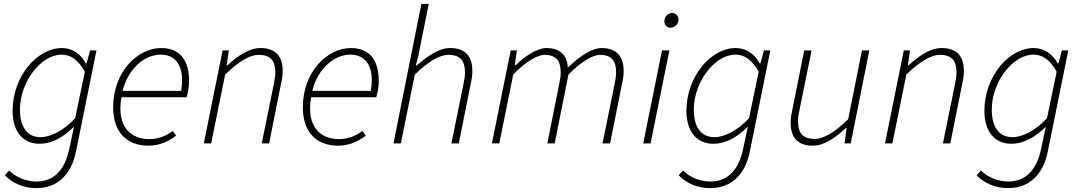

<svg xmlns="http://www.w3.org/2000/svg" viewBox="-20 -740 5577 991"><path d="M167 231C278 231 348 160 372 43L478 -480H445L427 -413H423C398 -460 355 -492 299 -492C172 -492 45 -346 45 -168C45 -58 101 2 183 2C250 2 308 -33 362 -86L338 27C317 129 264 197 169 197C114 197 61 174 27 140L5 165C45 206 102 231 167 231ZM190 -32C123 -32 83 -80 83 -175C83 -314 189 -458 298 -458C344 -458 382 -433 418 -370L368 -130C313 -70 244 -32 190 -32Z M747 12C805 12 853 -12 889 -40L872 -64C837 -39 799 -22 751 -22C655 -22 580 -86 607 -238H943C949 -258 956 -288 956 -322C956 -420 916 -492 812 -492C689 -492 564 -368 564 -186C564 -57 635 12 747 12ZM613 -271C639 -381 723 -458 809 -458C892 -458 920 -394 920 -328C920 -307 918 -290 915 -271Z M1032 0H1070L1142 -355C1215 -426 1272 -457 1315 -457C1376 -457 1401 -427 1401 -367C1401 -348 1399 -334 1393 -305L1331 0H1369L1431 -310C1437 -338 1439 -351 1439 -375C1439 -444 1407 -492 1325 -492C1267 -492 1209 -454 1154 -403H1150L1161 -480H1129Z M1726 12C1784 12 1832 -12 1868 -40L1851 -64C1816 -39 1778 -22 1730 -22C1634 -22 1559 -86 1586 -238H1922C1928 -258 1935 -288 1935 -322C1935 -420 1895 -492 1791 -492C1668 -492 1543 -368 1543 -186C1543 -57 1614 12 1726 12ZM1592 -271C1618 -381 1702 -458 1788 -458C1871 -458 1899 -394 1899 -328C1899 -307 1897 -290 1894 -271Z M2011 0H2049L2121 -355C2194 -426 2251 -457 2294 -457C2355 -457 2380 -427 2380 -367C2380 -348 2378 -334 2372 -305L2310 0H2348L2410 -310C2416 -338 2418 -351 2418 -375C2418 -444 2386 -492 2304 -492C2246 -492 2192 -454 2130 -402H2126L2139 -451L2193 -720H2155Z M2519 0H2557L2629 -355C2696 -426 2759 -457 2790 -457C2849 -457 2874 -427 2874 -367C2874 -348 2872 -334 2866 -305L2805 0H2843L2914 -355C2982 -426 3045 -457 3076 -457C3135 -457 3160 -427 3160 -367C3160 -348 3158 -334 3152 -305L3090 0H3129L3191 -310C3197 -338 3199 -351 3199 -375C3199 -444 3166 -492 3086 -492C3039 -492 2978 -456 2911 -391C2908 -445 2880 -492 2801 -492C2754 -492 2694 -454 2641 -403H2637L2648 -480H2616Z M3300 0H3338L3435 -480H3397ZM3441 -597C3462 -597 3482 -615 3482 -639C3482 -660 3467 -673 3449 -673C3429 -673 3409 -655 3409 -629C3409 -610 3423 -597 3441 -597Z M3645 231C3756 231 3826 160 3850 43L3956 -480H3923L3905 -413H3901C3876 -460 3833 -492 3777 -492C3650 -492 3523 -346 3523 -168C3523 -58 3579 2 3661 2C3728 2 3786 -33 3840 -86L3816 27C3795 129 3742 197 3647 197C3592 197 3539 174 3505 140L3483 165C3523 206 3580 231 3645 231ZM3668 -32C3601 -32 3561 -80 3561 -175C3561 -314 3667 -458 3776 -458C3822 -458 3860 -433 3896 -370L3846 -130C3791 -70 3722 -32 3668 -32Z M4175 12C4233 12 4291 -28 4346 -79H4350L4339 0H4371L4467 -480H4429L4358 -125C4285 -53 4228 -23 4185 -23C4124 -23 4099 -53 4099 -113C4099 -132 4101 -146 4107 -175L4169 -480H4131L4069 -170C4063 -142 4061 -129 4061 -105C4061 -36 4093 12 4175 12Z M4548 0H4586L4658 -355C4731 -426 4788 -457 4831 -457C4892 -457 4917 -427 4917 -367C4917 -348 4915 -334 4909 -305L4847 0H4885L4947 -310C4953 -338 4955 -351 4955 -375C4955 -444 4923 -492 4841 -492C4783 -492 4725 -454 4670 -403H4666L4677 -480H4645Z M5183 231C5294 231 5364 160 5388 43L5494 -480H5461L5443 -413H5439C5414 -460 5371 -492 5315 -492C5188 -492 5061 -346 5061 -168C5061 -58 5117 2 5199 2C5266 2 5324 -33 5378 -86L5354 27C5333 129 5280 197 5185 197C5130 197 5077 174 5043 140L5021 165C5061 206 5118 231 5183 231ZM5206 -32C5139 -32 5099 -80 5099 -175C5099 -314 5205 -458 5314 -458C5360 -458 5398 -433 5434 -370L5384 -130C5329 -70 5260 -32 5206 -32Z"/></svg>

Font: Source Sans Pro Light
Style: Italic
Weight: 300
Italic angle: -11°
Designer: Paul D. Hunt
Foundry: Adobe Systems Incorporated
Version: Version 3.006;hotconv 1.0.111;makeotfexe 2.5.65597